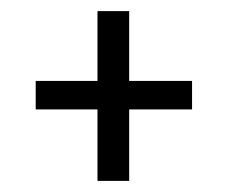

<svg xmlns="http://www.w3.org/2000/svg" viewBox="-20 -610 414 349"><path d="M157.2 -281.2V-411.1H44.9V-462.9H157.2V-589.8H214.8V-462.9H329.1V-411.1H214.8V-281.2Z"/></svg>

Font: Antonio Thin
Style: Regular
Weight: 250
Designer: Vernon Adams
Foundry: Vernon Adams
Version: Version 1.002